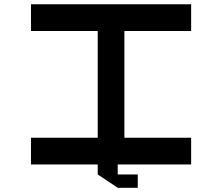

<svg xmlns="http://www.w3.org/2000/svg" viewBox="-20 -770 1040 899"><path d="M531.2 0V46.9H625V109.4H531.2L437.5 46.9V0H125V-125H437.5V-625H125V-750H875V-625H562.5V-125H875V0Z"/></svg>

Font: Xanmono
Style: Regular
Weight: 400
Designer: GGBotNet
Foundry: GGBotNet
Version: 1.00